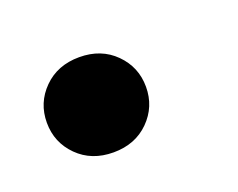

<svg xmlns="http://www.w3.org/2000/svg" viewBox="-43 -204 339 273"><g transform="rotate(-20 127.0 -67.0)"><path d="M92 5Q59 5 38 -16Q17 -37 17 -67Q17 -97 38 -118Q59 -139 92 -139Q125 -139 146 -118Q167 -97 167 -67Q167 -37 146 -16Q125 5 92 5Z"/></g></svg>

Font: DM Sans 9pt SemiBold
Style: Italic
Weight: 600
Italic angle: -10°
Version: Version 4.004;gftools[0.9.30]